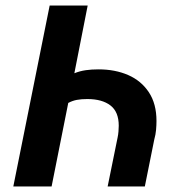

<svg xmlns="http://www.w3.org/2000/svg" viewBox="-20 -672 649 692"><path d="M28 0 159 -652H296L248 -408Q268 -416 289 -419Q310 -422 335 -422Q395 -422 442 -401.5Q489 -381 516.5 -339.5Q544 -298 544 -236Q544 -221 542.5 -204Q541 -187 536 -169L502 0H368L404 -177Q406 -186 407 -198Q408 -210 408 -219Q408 -269 378 -292Q348 -315 295 -315Q273 -315 257 -312Q241 -309 226 -301L166 0Z"/></svg>

Font: Source Sans 3
Style: Bold Italic
Weight: 700
Italic angle: -11°
Designer: Paul D. Hunt
Foundry: Adobe
Version: Version 3.052;hotconv 1.1.0;makeotfexe 2.6.0